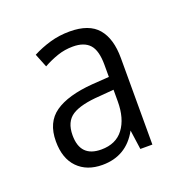

<svg xmlns="http://www.w3.org/2000/svg" viewBox="-73 -789 446 465"><g transform="rotate(-20 150.0 -556.5)"><path d="M152 -722Q202 -722 224.5 -695.5Q247 -669 247 -619V-396H216L209 -446Q179 -391 117 -391Q77 -391 53.5 -415Q30 -439 30 -483Q30 -532 63 -555Q96 -578 160 -583L204 -586V-617Q204 -654 190 -669.5Q176 -685 147 -685Q126 -685 107 -678.5Q88 -672 70 -662L56 -697Q77 -708 101 -715Q125 -722 152 -722ZM168 -550Q118 -547 95.5 -532.5Q73 -518 73 -483Q73 -427 127 -427Q165 -427 184.5 -453Q204 -479 204 -523V-553Z"/></g></svg>

Font: Noto Sans Lao UI Cond Light
Style: Regular
Weight: 300
Width: 3
Designer: Monotype Design Team
Foundry: Monotype Imaging Inc.
Version: Version 2.000; ttfautohint (v1.8.4.7-5d5b)